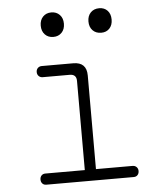

<svg xmlns="http://www.w3.org/2000/svg" viewBox="-54 -811 708 858"><g transform="rotate(-5 300.0 -382.5)"><path d="M510 -50Q521 -50 528 -43Q535 -36 535 -25Q535 -14 528.5 -7Q522 0 511 0H119Q108 0 101.5 -7Q95 -14 95 -25Q95 -36 101.5 -43Q108 -50 119 -50H296V-450Q296 -465 288.5 -472.5Q281 -480 266 -480H145Q134 -480 127 -487Q120 -494 120 -505Q120 -516 127 -523Q134 -530 145 -530H286Q316 -530 331 -515Q346 -500 346 -470V-50ZM423 -655Q399 -655 384.5 -670Q370 -685 370 -710Q370 -735 384.5 -750Q399 -765 423 -765Q446 -765 460 -750Q474 -735 474 -710Q474 -685 460 -670Q446 -655 423 -655ZM208 -655Q185 -655 170.5 -670Q156 -685 156 -710Q156 -735 170.5 -750Q185 -765 208 -765Q231 -765 245.5 -750Q260 -735 260 -710Q260 -685 245.5 -670Q231 -655 208 -655Z"/></g></svg>

Font: Maple Mono NL Thin
Style: Regular
Weight: 250
Monospace: yes
Designer: subframe7536
Version: Version 7.000